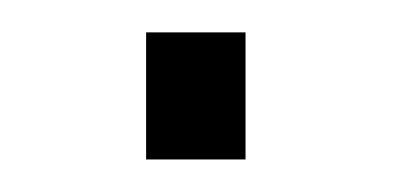

<svg xmlns="http://www.w3.org/2000/svg" viewBox="-20 -98 249 118"><path d="M130.9 0H69.8V-78.1H130.9Z"/></svg>

Font: RobotoCondensed-Light
Style: Light
Weight: 300
Designer: Google
Version: Version 1.200311; 2013